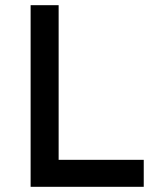

<svg xmlns="http://www.w3.org/2000/svg" viewBox="-20 -720 639 740"><path d="M98 0V-700H206V-104H534V0Z"/></svg>

Font: Lexend Deca
Style: Regular
Weight: 400
Designer: Bonnie Shaver-Troup, Thomas Jockin
Foundry: Lexend
Version: Version 1.008; ttfautohint (v1.8.4.7-5d5b)